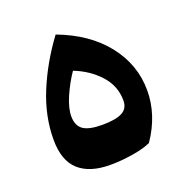

<svg xmlns="http://www.w3.org/2000/svg" viewBox="-99 -597 677 697"><g transform="rotate(-20 239.5 -248.5)"><path d="M211.9 7.8Q133.8 7.8 91.8 -29.8Q49.8 -67.4 49.8 -148.4Q49.8 -238.8 87.2 -329.3Q124.5 -419.9 187.5 -504.9Q303.7 -461.4 367.2 -380.9Q430.7 -300.3 430.7 -201.2Q430.7 -106 371.1 -19Q343.3 -6.3 299.3 0.7Q255.4 7.8 211.9 7.8ZM201.7 -359.9Q176.3 -322.8 157.7 -280Q139.2 -237.3 139.2 -206.1Q139.2 -170.4 161.4 -154.5Q183.6 -138.7 235.4 -138.7Q286.1 -138.7 311.5 -151.6Q336.9 -164.6 336.9 -195.8Q336.9 -252 298.6 -294.4Q260.3 -336.9 201.7 -359.9Z"/></g></svg>

Font: Pinar DS4-SemiBold
Style: Regular
Weight: 600
Designer: Amin Abedi
Version: Version 2.000